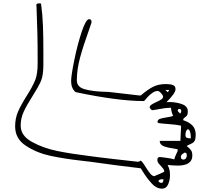

<svg xmlns="http://www.w3.org/2000/svg" viewBox="-20 -968 1254 1142"><path d="M510 -7Q515 -6 466 -12Q359 -24 278.5 -41.5Q198 -59 134 -101Q70 -143 70 -216Q70 -263 86.5 -302Q103 -341 137 -395Q173 -451 190 -493Q204 -529 204 -593Q204 -701 202.5 -765.5Q201 -830 197 -933L196 -937Q196 -944 201 -946Q206 -948 214 -948Q221 -948 224 -947Q233 -883 235.5 -815.5Q238 -748 238 -657V-584Q238 -521 224 -487Q209 -452 172 -394Q138 -341 120.5 -302.5Q103 -264 103 -220Q103 -161 170 -124Q237 -87 320.5 -70Q404 -53 511 -40L564 -33Q566 -33 657 -22L790 -7L798 -6Q805 -6 808 -7Q811 -8 817 -13Q830 -3 848 28Q863 52 874 65Q885 78 897 80Q908 76 932.5 65Q957 54 957 53Q957 44 952.5 37.5Q948 31 937 19Q926 8 921 0.5Q916 -7 916 -16Q916 -26 919.5 -30Q923 -34 933 -34Q934 -34 965.5 -30Q997 -26 1017 -20Q1018 -31 1028 -51Q1037 -67 1037 -77V-80L1016 -84Q979 -89 954.5 -98Q930 -107 930 -130H1053Q1053 -147 1055 -175Q1057 -201 1057 -213V-220Q1031 -227 973 -231Q969 -231 952 -232.5Q935 -234 926.5 -235.5Q918 -237 917 -240V-243Q917 -256 931 -261Q945 -266 972 -270Q1003 -274 1010 -280Q1000 -296 997 -327H990Q969 -327 925 -319Q919 -318 910 -316Q901 -314 890 -313H886Q878 -313 870 -329Q870 -338 880 -345Q890 -352 910 -361Q930 -370 940 -377Q950 -384 950 -393Q950 -401 938 -414Q926 -427 917 -427Q886 -427 837 -367H834Q681 -367 430 -420Q403 -442 403 -486Q403 -518 422 -611Q441 -704 466 -779Q491 -854 510 -854Q524 -854 524 -840V-833L509 -789Q475 -695 456 -624.5Q437 -554 437 -490Q437 -450 484.5 -437Q532 -424 603 -422Q623 -422 637 -420L810 -400H817Q858 -435 890 -451.5Q922 -468 967 -468Q994 -468 1009 -462Q1024 -456 1024 -437Q1024 -414 970 -360L988 -361Q1028 -361 1062.5 -348.5Q1097 -336 1097 -306Q1097 -290 1093.5 -283.5Q1090 -277 1082 -271.5Q1074 -266 1070 -260V-253Q1106 -241 1125 -221Q1144 -201 1144 -167Q1144 -145 1139.5 -134Q1135 -123 1125.5 -117.5Q1116 -112 1090 -100Q1110 -84 1117 -73Q1124 -62 1124 -43Q1124 17 1036 17Q1021 17 1002.5 15.5Q984 14 977 13Q986 32 988.5 44Q991 56 991 76Q991 103 980 128.5Q969 154 944 154Q911 154 884.5 125.5Q858 97 840 69Q822 41 817 33Q756 26 663.5 14Q571 2 510 -7ZM977 -420Q985 -425 985 -433H964ZM1050 -293Q1058 -296 1058 -307Q1058 -314 1055 -317Q1052 -320 1044 -320Q1042 -320 1039.5 -316.5Q1037 -313 1037 -310Q1037 -306 1043 -301Q1049 -296 1050 -293ZM1115 -145V-152Q1115 -168 1111 -182.5Q1107 -197 1097 -200Q1083 -191 1083 -165Q1083 -152 1091 -148.5Q1099 -145 1115 -145ZM1071 -19Q1080 -19 1085.5 -26Q1091 -33 1091 -43Q1091 -51 1089 -55.5Q1087 -60 1080 -60H1077Q1074 -58 1067 -53Q1060 -48 1058 -44Q1056 -40 1056 -34Q1056 -19 1071 -19ZM937 120H940Q952 120 952 98H948Q923 98 923 110Q923 115 937 120Z"/></svg>

Font: Krikikrak Dingbats
Style: Regular
Weight: 400
Designer: Jenny du Carrois
Foundry: bBox Type GmbH
Version: Version 1.001